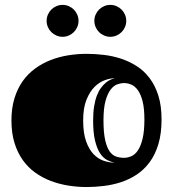

<svg xmlns="http://www.w3.org/2000/svg" viewBox="-20 -733 694 770"><path d="M327.1 17.1Q290.5 17.1 253.9 11.2Q217.3 5.4 183.8 -7.3Q150.4 -20 121.6 -40.5Q92.8 -61 71.5 -90.8Q50.3 -120.6 38.1 -159.9Q25.9 -199.2 25.9 -250Q25.9 -299.8 38.1 -339.1Q50.3 -378.4 71.5 -408.2Q92.8 -438 121.6 -458.7Q150.4 -479.5 183.8 -492.4Q217.3 -505.4 253.9 -511.2Q290.5 -517.1 327.1 -517.1Q360.8 -517.1 396.2 -512.9Q431.6 -508.8 465.1 -497.8Q498.5 -486.8 528.1 -468Q557.6 -449.2 579.8 -419.9Q602.1 -390.6 615 -349.9Q627.9 -309.1 627.9 -253.9Q627.9 -197.3 615.2 -155Q602.5 -112.8 580.3 -82.8Q558.1 -52.7 528.8 -33.2Q499.5 -13.7 466.1 -2.7Q432.6 8.3 397 12.7Q361.3 17.1 327.1 17.1ZM477.1 -100.1Q492.2 -100.1 507.1 -106.7Q522 -113.3 533.4 -130.4Q544.9 -147.5 552 -177.5Q559.1 -207.5 559.1 -253.9Q559.1 -297.9 552 -326.2Q544.9 -354.5 533.2 -370.8Q521.5 -387.2 506.8 -393.6Q492.2 -399.9 477.1 -399.9Q465.3 -399.9 450.9 -395Q436.5 -390.1 424.1 -374.3Q411.6 -358.4 403.3 -328.9Q395 -299.3 395 -250Q395 -200.7 401.9 -170.9Q408.7 -141.1 419.9 -125.5Q431.2 -109.9 446 -105Q460.9 -100.1 477.1 -100.1ZM440.4 -80.6Q424.3 -83.5 408.7 -91.8Q393.1 -100.1 380.9 -118.9Q368.7 -137.7 361.1 -169.2Q353.5 -200.7 353.5 -250Q353.5 -282.7 357.7 -307.6Q361.8 -332.5 368.9 -350.6Q376 -368.7 385.3 -380.9Q394.5 -393.1 404.1 -401.1Q413.6 -409.2 423.1 -413.3Q432.6 -417.5 440.4 -419.4Q423.3 -419.4 401.4 -411.9Q379.4 -404.3 359.9 -385.3Q340.3 -366.2 326.9 -333.3Q313.5 -300.3 313.5 -250Q313.5 -199.2 325.2 -166.5Q336.9 -133.8 355.2 -114.7Q373.5 -95.7 396.2 -88.1Q418.9 -80.6 440.4 -80.6ZM167 -649.4Q167 -662.6 172.1 -674.3Q177.2 -686 185.8 -694.6Q194.3 -703.1 206.1 -708.3Q217.8 -713.4 231 -713.4Q244.1 -713.4 255.9 -708.3Q267.6 -703.1 276.1 -694.6Q284.7 -686 289.8 -674.3Q294.9 -662.6 294.9 -649.4Q294.9 -636.2 289.8 -624.5Q284.7 -612.8 276.1 -604.2Q267.6 -595.7 255.9 -590.6Q244.1 -585.4 231 -585.4Q217.8 -585.4 206.1 -590.6Q194.3 -595.7 185.8 -604.2Q177.2 -612.8 172.1 -624.5Q167 -636.2 167 -649.4ZM358.4 -649.4Q358.4 -662.6 363.5 -674.3Q368.7 -686 377.2 -694.6Q385.7 -703.1 397.5 -708.3Q409.2 -713.4 422.4 -713.4Q435.5 -713.4 447.3 -708.3Q459 -703.1 467.5 -694.6Q476.1 -686 481.2 -674.3Q486.3 -662.6 486.3 -649.4Q486.3 -636.2 481.2 -624.5Q476.1 -612.8 467.5 -604.2Q459 -595.7 447.3 -590.6Q435.5 -585.4 422.4 -585.4Q409.2 -585.4 397.5 -590.6Q385.7 -595.7 377.2 -604.2Q368.7 -612.8 363.5 -624.5Q358.4 -636.2 358.4 -649.4Z"/></svg>

Font: Fascinate Inline
Style: Regular
Weight: 900
Designer: Astigmatic (AOETI)
Foundry: Astigmatic (AOETI)
Version: Version 1.000